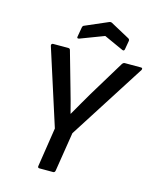

<svg xmlns="http://www.w3.org/2000/svg" viewBox="-124 -931 827 1016"><g transform="rotate(15 289.5 -423.0)"><path d="M191 0Q180 0 182 -11L215 -225L81 -643Q80 -649 83 -652Q86 -655 90 -655H174Q183 -655 185 -645L240 -451Q249 -419 258 -387Q267 -355 275 -322H276Q295 -355 313 -386.5Q331 -418 350 -450L469 -646Q475 -655 483 -655H572Q578 -655 579 -651.5Q580 -648 578 -643L311 -225L277 -11Q275 0 266 0ZM217 -718Q211 -716 207.5 -717.5Q204 -719 205 -725L214 -777Q216 -788 223 -790L348 -844Q355 -847 361 -844L466 -787Q470 -785 472 -781.5Q474 -778 473 -773L465 -727Q463 -714 452 -719L346 -767Z"/></g></svg>

Font: Sofia Sans Semi Condensed SemiBold
Style: Italic
Weight: 600
Italic angle: -9°
Version: Version 4.100